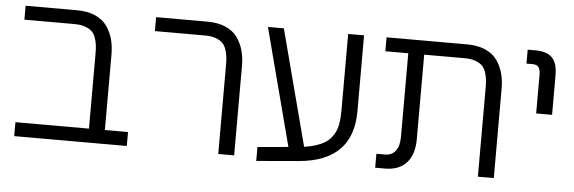

<svg xmlns="http://www.w3.org/2000/svg" viewBox="-43 -708 2543 851"><g transform="rotate(5 1228.5 -282.0)"><path d="M541 -62V0H40V-62H367.2V-394Q367.2 -416.5 365.5 -431.9Q363.8 -447.3 357.9 -464.8Q352.1 -482.4 341.1 -493.2Q330.1 -503.9 310.5 -511Q291 -518.1 263.2 -518.1H40V-580.1H269Q315.9 -580.1 350.1 -564.9Q384.3 -549.8 402.8 -523.2Q421.4 -496.6 429.7 -465.6Q438 -434.6 438 -397.9V-62Z M1018.6 -397.9V0H947.8V-394Q947.8 -416.5 946 -431.9Q944.3 -447.3 938.5 -464.8Q932.6 -482.4 921.6 -493.2Q910.6 -503.9 891.1 -511Q871.6 -518.1 843.8 -518.1H620.6V-580.1H849.6Q896.5 -580.1 930.7 -564.9Q964.8 -549.8 983.4 -523.2Q1002 -496.6 1010.3 -465.6Q1018.6 -434.6 1018.6 -397.9Z M1545.9 -580.1V-242.2Q1545.9 -21 1307.1 0L1118.2 16.1V-45.9L1254.9 -58.1L1118.2 -580.1H1189L1324.2 -64.9Q1353 -68.8 1376 -76.4Q1398.9 -84 1414.6 -93.3Q1430.2 -102.5 1441.4 -116.2Q1452.6 -129.9 1459.2 -143.1Q1465.8 -156.2 1469.5 -174.6Q1473.1 -192.9 1474.1 -208.7Q1475.1 -224.6 1475.1 -246.1V-580.1Z M2173.8 -397.9V0H2103V-394Q2103 -416.5 2101.3 -431.9Q2099.6 -447.3 2093.8 -464.8Q2087.9 -482.4 2076.9 -493.2Q2065.9 -503.9 2046.4 -511Q2026.9 -518.1 1999 -518.1H1818.8V-142.1Q1818.8 -73.7 1785.4 -36.9Q1752 0 1689.9 0H1646V-62H1684.1Q1714.8 -62 1731.4 -83.7Q1748 -105.5 1748 -146V-518.1H1646V-580.1H2004.9Q2051.8 -580.1 2085.9 -564.9Q2120.1 -549.8 2138.7 -523.2Q2157.2 -496.6 2165.5 -465.6Q2173.8 -434.6 2173.8 -397.9Z M2406.7 -478V-301.8H2335.9V-474.1Q2335.9 -497.1 2327.9 -507.6Q2319.8 -518.1 2301.8 -518.1H2273.9V-580.1H2308.1Q2359.9 -580.1 2383.3 -555.7Q2406.7 -531.2 2406.7 -478Z"/></g></svg>

Font: LT Superior
Style: Regular
Weight: 400
Designer: Daniel Lyons
Foundry: LyonsType
Version: Version 1.000